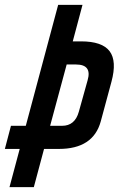

<svg xmlns="http://www.w3.org/2000/svg" viewBox="-87 -769 493 789"><path d="M246 -599Q333 -599 363.5 -558.5Q394 -518 371 -433L327 -270Q296 -157 155 -157H94L52 0H-48L-6 -157H-67L-42 -252H19L152 -749H252L212 -599ZM273 -439Q292 -504 225 -504H187L119 -252H168Q221 -252 237 -310Z"/></svg>

Font: Air America
Style: Regular
Weight: 400
Designer: William G. Sherman
Foundry: Aaron Bell – Saja Typeworks
Version: Version 1.100;PS 001.100;hotconv 1.0.88;makeotf.lib2.5.64775